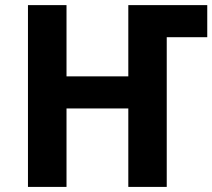

<svg xmlns="http://www.w3.org/2000/svg" viewBox="-20 -734 834 754"><path d="M793.9 -587.9H634.8V0H483.9V-308.1H241.2V0H89.8V-713.9H241.2V-434.1H483.9V-713.9H793.9Z"/></svg>

Font: Droid Sans
Style: Bold
Weight: 700
Foundry: Ascender Corporation
Version: Version 1.00 build 112